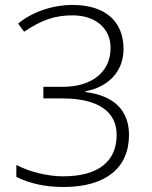

<svg xmlns="http://www.w3.org/2000/svg" viewBox="-20 -744 611 774"><path d="M478 -545.9C478 -659.2 403.3 -724.1 272 -724.1C191.9 -724.1 108.4 -695.3 53.2 -648.9L77.1 -616.2C149.9 -664.6 202.1 -682.1 272.9 -682.1C364.3 -682.1 425.8 -630.4 425.8 -550.8C425.8 -454.6 351.6 -394 232.9 -394H154.8V-347.2H231.9C375 -347.2 450.2 -294.4 450.2 -200.2C450.2 -94.2 377.9 -33.2 233.9 -33.2C173.8 -33.2 100.6 -50.3 45.9 -79.1V-30.8C100.1 -3.9 163.1 9.8 235.8 9.8C406.2 9.8 500 -66.9 500 -200.2C500 -299.3 439 -358.9 324.2 -373V-376C418 -393.1 478 -457.5 478 -545.9Z"/></svg>

Font: Open Sans 300
Style: Regular
Weight: 300
Foundry: Ascender Corporation
Version: Version 1.100;PS 001.100;hotconv 1.0.88;makeotf.lib2.5.64775